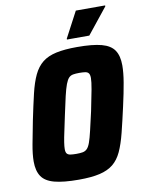

<svg xmlns="http://www.w3.org/2000/svg" viewBox="-97 -957 778 1032"><g transform="rotate(-10 292.5 -441.0)"><path d="M249 8Q165 8 116 -5Q67 -18 46.5 -48.5Q26 -79 26 -130Q26 -169 36 -223Q46 -277 60 -348Q77 -430 91 -489.5Q105 -549 124 -589Q143 -629 172.5 -652.5Q202 -676 248 -686Q294 -696 362 -696Q447 -696 495.5 -683Q544 -670 564.5 -639.5Q585 -609 585 -557Q585 -518 576 -464.5Q567 -411 551 -340Q533 -259 518 -199.5Q503 -140 484.5 -100Q466 -60 437 -36.5Q408 -13 363 -2.5Q318 8 249 8ZM260 -131Q280 -131 294 -133.5Q308 -136 318 -146Q328 -156 336 -178.5Q344 -201 353.5 -241.5Q363 -282 377 -344Q392 -416 399.5 -457.5Q407 -499 407 -519Q407 -537 401 -545Q395 -553 382.5 -555Q370 -557 350 -557Q330 -557 316 -554.5Q302 -552 292.5 -542Q283 -532 274.5 -509.5Q266 -487 256.5 -446.5Q247 -406 234 -344Q224 -295 216.5 -261Q209 -227 205.5 -204Q202 -181 202 -167Q202 -150 208 -142.5Q214 -135 227 -133Q240 -131 260 -131ZM316 -745V-750L390 -890H550V-885L438 -745Z"/></g></svg>

Font: Saira SemiCondensed ExtraBold
Style: Italic
Weight: 800
Width: 4
Italic angle: -12°
Designer: Hector Gatti with collaboration of the Omnibus-Type team
Foundry: Omnibus-Type
Version: Version 1.101